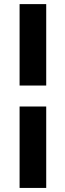

<svg xmlns="http://www.w3.org/2000/svg" viewBox="-20 -779 321 943"><path d="M76.2 -358.9V-758.8H207V-358.9ZM76.2 144V-255.9H207V144Z"/></svg>

Font: SUSE
Style: Bold
Weight: 700
Designer: Rene Bieder
Foundry: SUSE
Version: Version 1.000